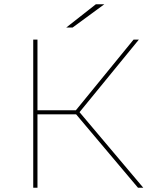

<svg xmlns="http://www.w3.org/2000/svg" viewBox="-20 -887 724 907"><path d="M632 0 331 -357 349 -365 657 0ZM137 0V-700H157V0ZM149 -347V-366H353V-347ZM349 -349 331 -357 611 -700H636ZM293 -757 433 -867H473L323 -757Z"/></svg>

Font: Montserrat Alternates Thin
Style: Regular
Weight: 100
Designer: Julieta Ulanovsky
Foundry: Julieta Ulanovsky
Version: Version 9.000